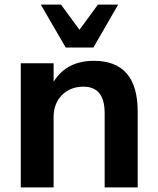

<svg xmlns="http://www.w3.org/2000/svg" viewBox="-20 -814 687 834"><path d="M70.3 0V-539.1H212.9V-459Q269.5 -549.8 387.7 -549.8Q578.1 -549.8 578.1 -329.1V0H434.6V-322.3Q434.6 -437.5 342.8 -437.5Q285.2 -437.5 249 -400.9Q212.9 -364.3 212.9 -305.7V0ZM157.2 -793.9H245.1L325.2 -684.6L405.3 -793.9H493.2L385.7 -607.4H265.6Z"/></svg>

Font: Min Sans Bold
Style: Regular
Weight: 700
Designer: Jinseong-Kim, NotoSansCJK, Nunito
Foundry: Jinseong-Kim
Version: Version 1.400;Glyphs 3.1.2 (3151)